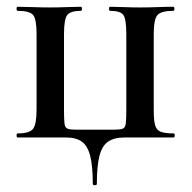

<svg xmlns="http://www.w3.org/2000/svg" viewBox="-20 -406 566 567"><path d="M254 137Q254 85 246.5 55Q239 25 222 12.5Q205 0 175 0H32Q29 0 29 -6Q29 -12 32 -12Q68 -12 78 -26Q88 -40 88 -83V-305Q88 -349 78 -361.5Q68 -374 32 -374Q29 -374 29 -380Q29 -386 32 -386Q52 -386 77 -385Q102 -384 128 -384Q153 -384 177 -385Q201 -386 219 -386Q222 -386 222 -380Q222 -374 219 -374Q188 -374 178.5 -361.5Q169 -349 169 -305V-81Q169 -53 170.5 -41Q172 -29 179.5 -26Q187 -23 205 -23H316Q335 -23 342.5 -26Q350 -29 351.5 -41.5Q353 -54 353 -83V-305Q353 -349 344.5 -361.5Q336 -374 305 -374Q302 -374 302 -380Q302 -386 305 -386Q323 -386 346 -385Q369 -384 392 -384Q420 -384 445.5 -385Q471 -386 492 -386Q495 -386 495 -380Q495 -374 492 -374Q456 -374 445 -361.5Q434 -349 434 -305V-81Q434 -51 438 -36.5Q442 -22 454.5 -17Q467 -12 493 -12Q496 -12 496 -6Q496 0 493 0H347Q317 0 299 12.5Q281 25 273.5 55Q266 85 266 137Q266 141 260 141Q254 141 254 137Z"/></svg>

Font: Cormorant SemiBold
Style: Regular
Weight: 600
Designer: Christian Thalmann (Catharsis Fonts)
Foundry: Catharsis Fonts
Version: Version 4.000